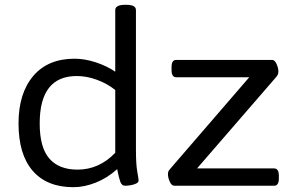

<svg xmlns="http://www.w3.org/2000/svg" viewBox="-20 -772 1216 798"><path d="M285 6Q175 6 116 -62Q57 -130 57 -259Q57 -384 118 -456Q179 -528 290 -528Q332 -528 378 -513Q424 -498 459 -474V-730Q459 -752 500 -752H506Q545 -752 545 -730V-151Q545 -89 550.5 -59Q556 -29 556 -22Q556 -14 545.5 -9Q535 -4 522 -2Q509 0 500 0Q486 0 480 -16.5Q474 -33 467 -69Q426 -32 378 -13Q330 6 285 6ZM302 -67Q392 -67 459 -137V-398Q425 -425 382.5 -440.5Q340 -456 299 -456Q145 -456 145 -259Q145 -159 185 -113Q225 -67 302 -67ZM705 0Q693 0 685.5 -17Q678 -34 678 -48Q678 -53 679 -57.5Q680 -62 688 -71L1016 -451H712Q693 -451 693 -481V-493Q693 -523 712 -523H1111Q1122 -523 1129.5 -506Q1137 -489 1137 -476Q1137 -470 1136 -465.5Q1135 -461 1128 -452L799 -72H1119Q1139 -72 1139 -42V-30Q1139 0 1119 0Z"/></svg>

Font: Asap Semi Expanded
Style: Regular
Weight: 400
Width: 6
Designer: Pablo Cosgaya
Foundry: Omnibus-Type
Version: Version 3.001; ttfautohint (v1.8.4.7-5d5b)